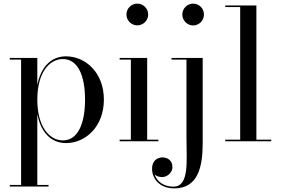

<svg xmlns="http://www.w3.org/2000/svg" viewBox="-20 -780 1551 1060"><path d="M34 241V250H248V241H186V-150C205 -51 261 10 344 10C451.5 10 553.5 -80 553.5 -230C553.5 -380 451.5 -469 344 -469C261 -469 205 -408.5 186 -310V-460H34V-451H96.5V241ZM186 -230C186 -376.5 250.5 -454 327.5 -454C409 -454 449.5 -364 449.5 -230C449.5 -96 409 -5 327.5 -5C250.5 -5 186 -83.5 186 -230Z M678 -700C678 -667 705 -640 738 -640C771 -640 798 -667 798 -700C798 -733 771 -760 738 -760C705 -760 678 -733 678 -700ZM640.5 -9V0H854.5V-9H792.5V-460H640.5V-451H702.5V-9Z M986.5 -700C986.5 -667 1013.5 -639.5 1046.5 -639.5C1079.5 -639.5 1106 -667 1106 -700C1106 -733 1079.5 -760 1046.5 -760C1013.5 -760 986.5 -733 986.5 -700ZM1099 -460H927V-451H1009.5V-20C1009.5 107 1027 250.5 937 250.5C883.5 250.5 846.5 222 833.5 183C843.5 192.5 858.5 197.5 874.5 197.5C908 197.5 932 168.5 932 143C932 103 901.5 89 876.5 89C846 89 819.5 110 819.5 151C819.5 207.5 861.5 260 942.5 260C1072.5 260 1099 142.5 1099 11.5Z M1223.5 -9V0H1477.5V-9H1395.5V-750H1223.5V-741H1306V-9Z"/></svg>

Font: Bodoni* 24
Style: Regular
Weight: 400
Version: Version 2.3